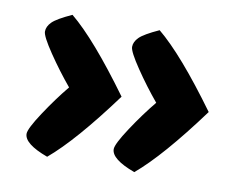

<svg xmlns="http://www.w3.org/2000/svg" viewBox="-55 -516 690 562"><g transform="rotate(10 289.5 -235.0)"><path d="M145 -235Q110 -277 78.5 -323.5Q47 -370 47 -384Q47 -399 60.5 -412.5Q74 -426 118 -446Q191 -386 301 -235Q192 -87 117 -24Q46 -50 46 -80Q46 -95 79 -145Q112 -195 145 -235ZM404 -235Q369 -277 337.5 -323.5Q306 -370 306 -384Q306 -399 319.5 -412.5Q333 -426 377 -446Q450 -386 560 -235Q451 -87 376 -24Q305 -50 305 -80Q305 -95 338 -145Q371 -195 404 -235Z"/></g></svg>

Font: Overlock
Style: Black
Weight: 900
Designer: Dario Muhafara
Foundry: Dario Manuel Muhafara
Version: Version 1.001